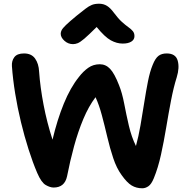

<svg xmlns="http://www.w3.org/2000/svg" viewBox="-20 -999 1022 1031"><path d="M744 12Q712 12 687 -3Q662 -18 633 -59Q606 -96 588 -150Q570 -204 556 -264Q542 -324 527 -380Q512 -436 493 -477Q456 -428 427.5 -360Q399 -292 377.5 -213Q356 -134 340 -52Q327 8 268 8Q249 8 225.5 -5.5Q202 -19 180 -70Q156 -126 133.5 -196.5Q111 -267 92.5 -343.5Q74 -420 61.5 -497Q49 -574 44 -644Q42 -672 57 -692Q72 -712 109 -712Q149 -712 168.5 -684.5Q188 -657 190 -614Q196 -530 214 -436Q232 -342 262 -249Q287 -355 322.5 -442Q358 -529 404 -586Q427 -616 454 -635Q481 -654 516 -654Q548 -654 571.5 -629Q595 -604 619 -542Q636 -500 647 -442Q658 -384 672 -324Q686 -264 710 -215Q724 -266 734.5 -326.5Q745 -387 754.5 -448Q764 -509 774.5 -562Q785 -615 800 -651Q814 -686 831 -699Q848 -712 875 -712Q923 -712 934 -674Q945 -636 929 -584Q912 -530 898.5 -460Q885 -390 872.5 -314.5Q860 -239 844.5 -168.5Q829 -98 806 -42Q793 -10 777 1Q761 12 744 12ZM372 -762Q346 -762 326 -780Q306 -798 306 -818Q306 -827 311 -837Q316 -847 334 -864.5Q352 -882 392 -915Q421 -938 439 -952Q457 -966 473 -972.5Q489 -979 512 -979Q536 -979 554.5 -967.5Q573 -956 592 -930Q615 -899 634.5 -881.5Q654 -864 669.5 -853Q685 -842 693.5 -831.5Q702 -821 702 -805Q702 -786 685 -775.5Q668 -765 639 -765Q607 -765 575 -782.5Q543 -800 499 -854Q455 -810 432.5 -791Q410 -772 397 -767Q384 -762 372 -762Z"/></svg>

Font: Shantell Sans Normal
Style: Regular
Weight: 600
Designer: Stephen Nixon, Anya Danilova, Shantell Martin
Foundry: Arrow Type
Version: Version 1.009;[a7da0bfa3]